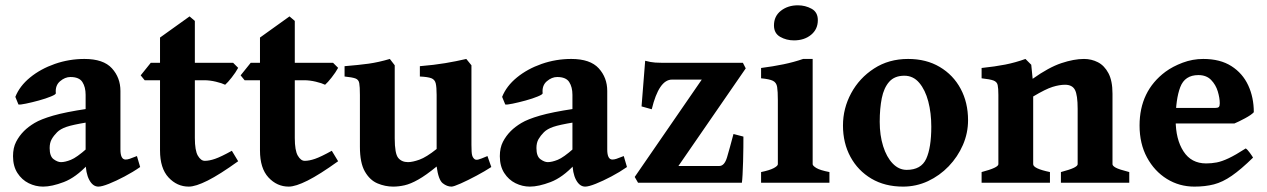

<svg xmlns="http://www.w3.org/2000/svg" viewBox="-20 -692 4797 727"><path d="M510.7 -59.6Q483.4 -40.5 451.4 -23.7Q419.4 -6.8 392.6 3.9Q365.7 14.6 352.5 14.6Q331.5 14.6 317.9 -11Q304.2 -36.6 304.2 -80.1V-333Q304.2 -362.3 292 -381.3Q279.8 -400.4 246.6 -400.4Q226.1 -400.4 207.3 -384.3Q188.5 -368.2 191.4 -338.9Q191.9 -334.5 172.9 -326.7Q153.8 -318.8 127.2 -311.5Q100.6 -304.2 78.1 -299.6Q55.7 -294.9 49.8 -296.4L38.1 -325.2Q54.2 -366.2 94 -398.7Q133.8 -431.2 187.7 -450Q241.7 -468.8 299.8 -468.8Q371.6 -468.8 403.8 -433.3Q436 -397.9 436 -347.7V-126Q436 -87.9 455.6 -87.9Q462.4 -87.9 470.7 -90.6Q479 -93.3 498.5 -101.1ZM309.1 -228.5Q255.4 -219.7 231.9 -211.7Q208.5 -203.6 196.3 -191.4Q183.6 -178.7 175.8 -165Q168 -151.4 168 -131.3Q168 -100.1 183.1 -89.1Q198.2 -78.1 210.9 -78.1Q226.6 -78.1 248.5 -86.9Q270.5 -95.7 309.1 -129.9L313 -69.3Q267.1 -20 221.7 -2.7Q176.3 14.6 143.1 14.6Q114.7 14.6 88.6 1.7Q62.5 -11.2 45.9 -37.1Q29.3 -63 29.3 -100.6Q29.3 -132.3 41 -155Q52.7 -177.7 70.8 -195.8Q86.9 -211.9 110.8 -226.3Q134.8 -240.7 181.2 -254.2Q227.5 -267.6 309.1 -279.8Z M881.8 -81.5Q812 -31.2 766.4 -8.3Q720.7 14.6 694.8 14.6Q650.4 14.6 618.2 -20Q585.9 -54.7 585.9 -122.6V-388.2H527.8L512.7 -406.7L550.8 -454.1H585.9V-549.8L697.8 -629.9L717.8 -612.8V-454.1H862.8L881.8 -435.1Q872.6 -418 857.4 -398.7Q842.3 -379.4 832.5 -371.1Q820.8 -377 797.6 -382.6Q774.4 -388.2 752.9 -388.2H717.8V-169.4Q717.8 -122.1 729.2 -102.5Q740.7 -83 755.4 -83Q772.5 -83 794.4 -90.6Q816.4 -98.1 857.9 -121.1Z M1260.3 -81.5Q1190.4 -31.2 1144.8 -8.3Q1099.1 14.6 1073.2 14.6Q1028.8 14.6 996.6 -20Q964.4 -54.7 964.4 -122.6V-388.2H906.2L891.1 -406.7L929.2 -454.1H964.4V-549.8L1076.2 -629.9L1096.2 -612.8V-454.1H1241.2L1260.3 -435.1Q1251 -418 1235.8 -398.7Q1220.7 -379.4 1210.9 -371.1Q1199.2 -377 1176 -382.6Q1152.8 -388.2 1131.3 -388.2H1096.2V-169.4Q1096.2 -122.1 1107.7 -102.5Q1119.1 -83 1133.8 -83Q1150.9 -83 1172.9 -90.6Q1194.8 -98.1 1236.3 -121.1Z M1840.3 -59.6Q1816.4 -43.9 1783.9 -26.6Q1751.5 -9.3 1724.6 2.7Q1697.8 14.6 1689.5 14.6Q1672.4 14.6 1656.2 1.7Q1640.1 -11.2 1633.3 -61.5Q1592.8 -28.3 1563.7 -12Q1534.7 4.4 1512.2 9.5Q1489.7 14.6 1468.8 14.6Q1438.5 14.6 1409.4 2.4Q1380.4 -9.8 1361.6 -42.5Q1342.8 -75.2 1342.8 -136.2V-332.5Q1342.8 -363.8 1340.3 -377.2Q1337.9 -390.6 1325.7 -395Q1313.5 -399.4 1284.7 -402.3V-441.4Q1338.4 -445.8 1375.7 -450.9Q1413.1 -456.1 1456.1 -468.8L1474.6 -444.8V-168Q1474.6 -110.4 1487.8 -94.2Q1501 -78.1 1524.9 -78.1Q1542 -78.1 1568.1 -87.4Q1594.2 -96.7 1633.3 -127.9V-332.5Q1633.3 -361.8 1629.9 -376.2Q1626.5 -390.6 1613.3 -395.8Q1600.1 -400.9 1569.8 -402.3V-441.4Q1623.5 -445.8 1665.8 -452.9Q1708 -460 1745.6 -468.8L1765.1 -444.8V-143.6Q1765.1 -113.8 1767.6 -104.5Q1770 -95.2 1776.4 -89.8Q1781.7 -85.4 1791.3 -87.9Q1800.8 -90.3 1825.7 -101.1Z M2354 -59.6Q2326.7 -40.5 2294.7 -23.7Q2262.7 -6.8 2235.8 3.9Q2209 14.6 2195.8 14.6Q2174.8 14.6 2161.1 -11Q2147.5 -36.6 2147.5 -80.1V-333Q2147.5 -362.3 2135.3 -381.3Q2123 -400.4 2089.8 -400.4Q2069.3 -400.4 2050.5 -384.3Q2031.7 -368.2 2034.7 -338.9Q2035.2 -334.5 2016.1 -326.7Q1997.1 -318.8 1970.5 -311.5Q1943.8 -304.2 1921.4 -299.6Q1898.9 -294.9 1893.1 -296.4L1881.3 -325.2Q1897.5 -366.2 1937.3 -398.7Q1977.1 -431.2 2031 -450Q2085 -468.8 2143.1 -468.8Q2214.8 -468.8 2247.1 -433.3Q2279.3 -397.9 2279.3 -347.7V-126Q2279.3 -87.9 2298.8 -87.9Q2305.7 -87.9 2314 -90.6Q2322.3 -93.3 2341.8 -101.1ZM2152.3 -228.5Q2098.6 -219.7 2075.2 -211.7Q2051.8 -203.6 2039.6 -191.4Q2026.9 -178.7 2019 -165Q2011.2 -151.4 2011.2 -131.3Q2011.2 -100.1 2026.4 -89.1Q2041.5 -78.1 2054.2 -78.1Q2069.8 -78.1 2091.8 -86.9Q2113.8 -95.7 2152.3 -129.9L2156.2 -69.3Q2110.4 -20 2064.9 -2.7Q2019.5 14.6 1986.3 14.6Q1958 14.6 1931.9 1.7Q1905.8 -11.2 1889.2 -37.1Q1872.6 -63 1872.6 -100.6Q1872.6 -132.3 1884.3 -155Q1896 -177.7 1914.1 -195.8Q1930.2 -211.9 1954.1 -226.3Q1978 -240.7 2024.4 -254.2Q2070.8 -267.6 2152.3 -279.8Z M2794.9 -174.8Q2794.9 -159.7 2794.7 -134Q2794.4 -108.4 2793.7 -80.8Q2793 -53.2 2791.7 -31Q2790.5 -8.8 2789.1 0H2396L2383.3 -22L2637.2 -390.6H2524.4Q2475.1 -390.6 2447.8 -278.3L2409.2 -289.1L2422.9 -461.9Q2444.3 -456.1 2460.9 -455.1Q2477.5 -454.1 2508.8 -454.1H2793L2803.7 -433.1L2548.8 -63.5H2703.6Q2723.1 -63.5 2732.9 -96.4Q2742.7 -129.4 2757.3 -184.6Z M3076.7 -615.7Q3076.7 -581.1 3051 -560.1Q3025.4 -539.1 2986.3 -539.1Q2957.5 -539.1 2934.1 -552.5Q2910.6 -565.9 2910.6 -595.7Q2910.6 -630.9 2937 -651.4Q2963.4 -671.9 3001 -671.9Q3029.3 -671.9 3053 -658.9Q3076.7 -646 3076.7 -615.7ZM2861.8 0V-40.5Q2895 -47.4 2910.2 -55.7Q2925.3 -64 2925.3 -70.3V-312.5Q2925.3 -346.2 2922.6 -362.8Q2919.9 -379.4 2906.7 -386Q2893.6 -392.6 2861.8 -395.5V-434.6Q2907.2 -440.4 2946.3 -448.5Q2985.4 -456.5 3021 -468.8H3057.1V-70.3Q3057.1 -64.5 3071 -55.9Q3085 -47.4 3120.6 -40.5V0Z M3645.5 -236.8Q3645.5 -188 3626 -143.1Q3606.4 -98.1 3572.3 -62.5Q3538.1 -26.9 3493.7 -6.1Q3449.2 14.6 3399.4 14.6Q3330.6 14.6 3279.5 -15.6Q3228.5 -45.9 3200.2 -98.1Q3171.9 -150.4 3171.9 -216.8Q3171.9 -281.7 3202.9 -339.1Q3233.9 -396.5 3289.6 -432.6Q3345.2 -468.8 3418.5 -468.8Q3487.3 -468.8 3538.3 -438.5Q3589.4 -408.2 3617.4 -356Q3645.5 -303.7 3645.5 -236.8ZM3506.3 -212.4Q3506.3 -264.2 3494.9 -307.9Q3483.4 -351.6 3460.7 -378.4Q3438 -405.3 3404.3 -405.3Q3367.2 -405.3 3346.9 -382.3Q3326.7 -359.4 3318.8 -320.1Q3311 -280.8 3311 -231Q3311 -179.7 3324 -138.4Q3336.9 -97.2 3360.1 -73Q3383.3 -48.8 3413.1 -48.8Q3467.8 -48.8 3487.1 -90.8Q3506.3 -132.8 3506.3 -212.4Z M3997.1 0V-40.5Q4032.2 -49.8 4046.4 -56.9Q4060.5 -64 4060.5 -70.3V-279.8Q4060.5 -332 4050.3 -351.6Q4040 -371.1 4012.7 -371.1Q3991.7 -371.1 3965.6 -363Q3939.5 -355 3892.1 -326.7V-70.3Q3892.1 -53.7 3955.6 -40.5V0H3696.8V-40.5Q3760.3 -57.1 3760.3 -70.3V-332.5Q3760.3 -357.9 3757.6 -370.1Q3754.9 -382.3 3741.7 -387.2Q3728.5 -392.1 3696.8 -395.5V-434.6Q3748 -439.9 3786.4 -447.5Q3824.7 -455.1 3862.8 -468.8L3884.8 -446.8L3890.1 -393.6Q3951.2 -437 3998.8 -452.9Q4046.4 -468.8 4084.5 -468.8Q4112.8 -468.8 4137.2 -456.3Q4161.6 -443.8 4177 -415Q4192.4 -386.2 4192.4 -337.4V-70.3Q4192.4 -64 4204.8 -57.1Q4217.3 -50.3 4255.9 -40.5V0Z M4727.5 -267.1Q4718.8 -257.3 4694.3 -244.1Q4669.9 -231 4654.3 -224.6H4354.5L4355.5 -283.2H4580.1Q4591.3 -283.2 4595 -286.9Q4598.6 -290.5 4598.6 -300.8Q4598.6 -320.8 4591.1 -345.9Q4583.5 -371.1 4565.7 -389.4Q4547.9 -407.7 4517.6 -407.7Q4466.3 -407.7 4449 -362.1Q4431.6 -316.4 4431.6 -237.8Q4431.6 -164.6 4461.2 -118.9Q4490.7 -73.2 4546.9 -73.2Q4567.4 -73.2 4586.9 -76.9Q4606.4 -80.6 4632.3 -92.8Q4658.2 -105 4696.8 -129.9Q4703.1 -126.5 4712.9 -112.8Q4722.7 -99.1 4724.6 -95.2Q4678.7 -50.3 4644 -26.4Q4609.4 -2.4 4576.4 6.1Q4543.5 14.6 4502.4 14.6Q4445.3 14.6 4398.2 -14.6Q4351.1 -43.9 4323 -95.9Q4294.9 -147.9 4294.9 -216.8Q4294.9 -347.2 4393.1 -420.4Q4420.4 -440.4 4458 -454.6Q4495.6 -468.8 4536.1 -468.8Q4600.1 -468.8 4642.6 -441.7Q4685.1 -414.6 4706.3 -368.9Q4727.5 -323.2 4727.5 -267.1Z"/></svg>

Font: Gentium Book Plus
Style: Bold
Weight: 700
Designer: Victor Gaultney, Annie Olsen, Iska Routamaa, Becca Hirsbrunner
Foundry: SIL International
Version: Version 6.101